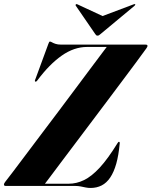

<svg xmlns="http://www.w3.org/2000/svg" viewBox="-46 -921 751 951"><path d="M326.5 0H-17.5Q-26.5 0 -26.5 -7Q-26.5 -9.5 -25 -12.8Q-23.5 -16 -20 -20.5Q-9.5 -33.5 16.2 -67.5Q42 -101.5 78 -149.5Q114 -197.5 156.5 -253.8Q199 -310 242.8 -368.2Q286.5 -426.5 327.8 -481.8Q369 -537 403 -582.5Q437 -628 460 -658.5Q483 -689 489.5 -697.5L503 -688.5H385.5Q321 -688.5 259.8 -645.5Q198.5 -602.5 140 -524Q136.5 -519 133.8 -517.5Q131 -516 128.5 -517Q126.5 -518 126.8 -521.2Q127 -524.5 129.5 -529.5L193.5 -703.5Q196.5 -710.5 197.5 -712.8Q198.5 -715 202 -715Q205.5 -715 211.8 -711.2Q218 -707.5 229 -703.8Q240 -700 257 -700H674.5Q680 -700 682.2 -698.5Q684.5 -697 684.5 -694Q684.5 -691 683 -688.2Q681.5 -685.5 679 -681.5Q657 -650.5 625.5 -608.5Q594 -566.5 557 -516.8Q520 -467 479.8 -413.8Q439.5 -360.5 399.8 -307.5Q360 -254.5 323 -205.5Q286 -156.5 255.2 -115.5Q224.5 -74.5 202.5 -45.2Q180.5 -16 170.5 -3L159.5 -11H294.5Q333 -11 370.2 -29Q407.5 -47 447.8 -90.5Q488 -134 535.5 -211Q538.5 -215.5 540 -217.2Q541.5 -219 543.5 -218.5Q545.5 -218.5 546.5 -216.2Q547.5 -214 547 -210.5Q541.5 -151.5 529.8 -110Q518 -68.5 500 -41.8Q482 -15 457.5 -2.5Q433 10 402.5 10Q390 10 378 7.5Q366 5 353.5 2.5Q341 0 326.5 0ZM496.5 -825.5 338.5 -899Q333 -902 331 -900Q329 -899 328.5 -897Q328 -895 329.5 -892.5L426 -752Q429 -748 431 -746.2Q433 -744.5 437 -744.5Q441 -744.5 444 -746.2Q447 -748 451.5 -752L620.5 -892.5Q623 -895 623.8 -897Q624.5 -899 623.5 -900Q622 -901 619.8 -900.8Q617.5 -900.5 614.5 -899L419.5 -825.5Z"/></svg>

Font: Fraunces 120pt
Style: Bold Italic
Weight: 700
Italic angle: -16°
Version: Version 1.000;[b76b70a41]